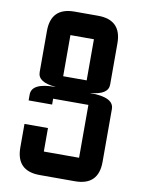

<svg xmlns="http://www.w3.org/2000/svg" viewBox="-95 -940 752 1006"><g transform="rotate(10 281.0 -437.5)"><path d="M218.8 -750V-531.2H343.8V-750ZM93.8 -750Q93.8 -875 218.8 -875H343.8Q468.8 -875 468.8 -750V-531.2Q468.8 -477.1 375 -469.7V-468.8Q500 -468.8 500 -406.2V-125Q500 0 375 0H187.5Q62.5 0 62.5 -125V-250H187.5V-125H375V-406.2H187.5V-375H62.5V-406.2Q62.5 -468.8 187.5 -468.8V-469.7Q93.8 -477.1 93.8 -531.2Z"/></g></svg>

Font: Oldtimer
Style: Regular
Weight: 400
Designer: GGBotNet
Foundry: GGBotNet
Version: 1.00